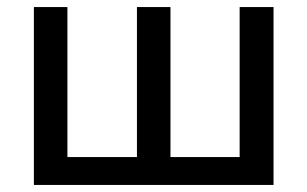

<svg xmlns="http://www.w3.org/2000/svg" viewBox="-20 -524 871 544"><path d="M76 0V-504H171V-79H368V-504H463V-79H659V-504H755V0Z"/></svg>

Font: Mulish SemiBold
Style: Regular
Weight: 600
Designer: Vernon Adams
Foundry: Vernon Adams
Version: Version 3.603; ttfautohint (v1.8.3)